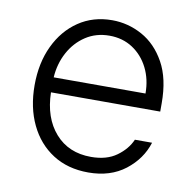

<svg xmlns="http://www.w3.org/2000/svg" viewBox="-68 -622 716 703"><g transform="rotate(10 290.5 -271.0)"><path d="M304 11.4Q227.6 11.4 171.9 -24.3Q116.1 -60 85.8 -123.4Q55.4 -186.8 55.4 -269.5Q55.4 -352.3 85.8 -416.2Q116.1 -480.1 169.9 -516.5Q223.7 -552.9 294.4 -552.9Q353.7 -552.9 406.4 -524Q459.2 -495 492.2 -435.7Q525.2 -376.4 525.2 -285.2V-253.9H119Q121.1 -159.4 170.8 -103Q220.5 -46.5 304 -46.5Q362.2 -46.5 399.1 -73.3Q436.1 -100.1 451.7 -136.4H515.6Q496.1 -73.9 441.1 -31.2Q386 11.4 304 11.4ZM119.3 -309.7H460.6Q460.6 -362.2 439.5 -404.3Q418.3 -446.4 380.9 -470.9Q343.4 -495.4 294.4 -495.4Q244.7 -495.4 206.3 -470.2Q168 -445 145.2 -402.7Q122.5 -360.4 119.3 -309.7Z"/></g></svg>

Font: Inter Zeller Light
Style: Regular
Weight: 300
Designer: Rasmus Andersson; Joe Bland
Foundry: zeller
Version: Version 3.015;git-dec3a8cb1